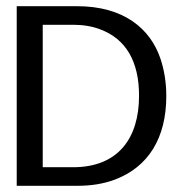

<svg xmlns="http://www.w3.org/2000/svg" viewBox="-20 -600 587 620"><path d="M34 0H229C274 0 313 -6 351 -20C459 -61 517 -154 517 -290C517 -335 510 -375 498 -411C465 -508 379 -580 229 -580H34ZM118 -60V-520H216C248 -520 279 -515 304 -505C387 -474 429 -401 429 -291C429 -153 361 -60 216 -60Z"/></svg>

Font: Charger Sport
Style: DfBdExt
Weight: 400
Designer: Jasper
Foundry: Cannot Into Space Fonts
Version: Version 1.1